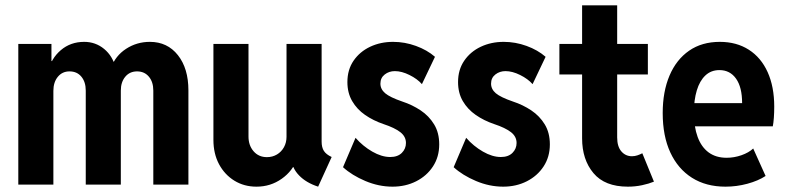

<svg xmlns="http://www.w3.org/2000/svg" viewBox="-20 -699 2982 727"><path d="M49.3 0V-532.7H174.8V-467.8H193.8L162.1 -427.7Q173.3 -477.5 210.2 -509Q247.1 -540.5 298.8 -540.5Q341.8 -540.5 374.3 -513.7Q406.7 -486.8 417.5 -442.9L397.5 -465.3H421.4L400.9 -442.9Q417 -487.8 457.5 -514.2Q498 -540.5 547.4 -540.5Q613.8 -540.5 653.6 -490.2Q693.4 -439.9 693.4 -356.9V0H560.5V-356Q560.5 -388.7 543.7 -408.7Q526.9 -428.7 499 -428.7Q471.2 -428.7 454.3 -408.4Q437.5 -388.2 437.5 -356V0H304.7V-356Q304.7 -388.7 288.1 -408.7Q271.5 -428.7 243.2 -428.7Q215.8 -428.7 199 -408.2Q182.1 -387.7 182.1 -355V0Z M951.2 7.8Q904.3 7.8 867.4 -14.9Q830.6 -37.6 809.3 -77.4Q788.1 -117.2 788.1 -169.4V-532.7H920.9V-182.1Q920.9 -148.4 940.2 -126.2Q959.5 -104 990.7 -104Q1011.7 -104 1028.6 -114Q1045.4 -124 1055.2 -141.6Q1064.9 -159.2 1064.9 -181.2V-532.7H1197.8V-163.1Q1197.8 -141.1 1206.3 -127.7Q1214.8 -114.3 1235.8 -104.5L1184.6 7.8Q1139.6 -6.8 1112.8 -34.4Q1085.9 -62 1084.5 -95.2L1110.4 -66.4H1062L1105.5 -99.1Q1088.9 -51.8 1046.6 -22Q1004.4 7.8 951.2 7.8Z M1466.3 7.8Q1414.1 7.8 1363.3 -13.7Q1312.5 -35.2 1278.8 -65.9L1326.2 -177.2Q1354 -145.5 1389.6 -125Q1425.3 -104.5 1457.5 -104.5Q1485.8 -104.5 1501.5 -120.1Q1517.1 -135.7 1517.1 -157.7Q1517.1 -182.1 1495.6 -198.7Q1474.1 -215.3 1432.6 -229Q1393.6 -242.2 1362.5 -263.7Q1331.5 -285.2 1313.5 -316.2Q1295.4 -347.2 1295.4 -388.2Q1295.4 -435.1 1318.8 -469.2Q1342.3 -503.4 1381.6 -522Q1420.9 -540.5 1468.3 -540.5Q1512.7 -540.5 1554.9 -525.1Q1597.2 -509.8 1627 -483.9L1577.6 -380.4Q1560.1 -400.4 1530.5 -415Q1501 -429.7 1475.1 -429.7Q1453.1 -429.7 1436.8 -417Q1420.4 -404.3 1420.4 -382.3Q1420.4 -361.3 1438.5 -345.9Q1456.5 -330.6 1503.4 -314.5Q1541 -302.2 1572.8 -281Q1604.5 -259.8 1623.8 -228Q1643.1 -196.3 1643.1 -152.3Q1643.1 -105 1619.4 -68.8Q1595.7 -32.7 1555.7 -12.5Q1515.6 7.8 1466.3 7.8Z M1885.3 7.8Q1833 7.8 1782.2 -13.7Q1731.4 -35.2 1697.8 -65.9L1745.1 -177.2Q1772.9 -145.5 1808.6 -125Q1844.2 -104.5 1876.5 -104.5Q1904.8 -104.5 1920.4 -120.1Q1936 -135.7 1936 -157.7Q1936 -182.1 1914.6 -198.7Q1893.1 -215.3 1851.6 -229Q1812.5 -242.2 1781.5 -263.7Q1750.5 -285.2 1732.4 -316.2Q1714.4 -347.2 1714.4 -388.2Q1714.4 -435.1 1737.8 -469.2Q1761.2 -503.4 1800.5 -522Q1839.8 -540.5 1887.2 -540.5Q1931.6 -540.5 1973.9 -525.1Q2016.1 -509.8 2045.9 -483.9L1996.6 -380.4Q1979 -400.4 1949.5 -415Q1919.9 -429.7 1894 -429.7Q1872.1 -429.7 1855.7 -417Q1839.4 -404.3 1839.4 -382.3Q1839.4 -361.3 1857.4 -345.9Q1875.5 -330.6 1922.4 -314.5Q1960 -302.2 1991.7 -281Q2023.4 -259.8 2042.7 -228Q2062 -196.3 2062 -152.3Q2062 -105 2038.3 -68.8Q2014.6 -32.7 1974.6 -12.5Q1934.6 7.8 1885.3 7.8Z M2357.4 7.8Q2270 7.8 2227.1 -43.5Q2184.1 -94.7 2184.1 -175.3V-678.7H2316.9V-178.7Q2316.9 -144 2332.8 -125.7Q2348.6 -107.4 2373 -107.4Q2383.3 -107.4 2393.6 -110.8Q2403.8 -114.3 2412.1 -118.7L2456.1 -11.2Q2437.5 -3.4 2411.4 2.2Q2385.3 7.8 2357.4 7.8ZM2098.1 -417V-532.7H2433.1V-417Z M2727.1 7.8Q2653.3 7.8 2600.1 -25.9Q2546.9 -59.6 2518.1 -121.8Q2489.3 -184.1 2489.3 -271Q2489.3 -352.1 2515.1 -412.8Q2541 -473.6 2589.4 -507.1Q2637.7 -540.5 2705.6 -540.5Q2769 -540.5 2815.4 -510.7Q2861.8 -481 2886.7 -425.8Q2911.6 -370.6 2911.6 -295.4Q2911.6 -273.4 2910.2 -253.4Q2908.7 -233.4 2906.2 -220.7H2593.8V-308.6H2790Q2790 -368.7 2767.1 -401.1Q2744.1 -433.6 2704.1 -433.6Q2672.4 -433.6 2650.9 -413.3Q2629.4 -393.1 2618.4 -356.7Q2607.4 -320.3 2607.4 -272.5Q2607.4 -218.8 2621.6 -180.4Q2635.7 -142.1 2663.3 -121.8Q2690.9 -101.6 2731.4 -101.6Q2759.8 -101.6 2787.6 -111.3Q2815.4 -121.1 2832 -136.7L2878.9 -32.7Q2850.6 -14.2 2809.8 -3.2Q2769 7.8 2727.1 7.8Z"/></svg>

Font: Reddit Sans Condensed
Style: Bold
Weight: 700
Designer: Stephen Hutchings
Foundry: Reddit
Version: Version 1.014